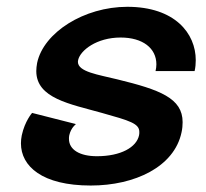

<svg xmlns="http://www.w3.org/2000/svg" viewBox="-20 -537 615 573"><path d="M360 -516.7C230.8 -516.7 110 -440 90.8 -349.2C89.2 -340 88.3 -332.5 88.3 -325C88.3 -243.3 189.2 -226.7 284.2 -200C367.5 -176.7 395.8 -168.3 395.8 -143.3C395.8 -140 395.8 -136.7 395 -133.3C387.5 -97.5 340.8 -70.8 269.2 -70.8C218.3 -70.8 185.8 -90 185.8 -122.5C185.8 -125.8 185.8 -129.2 186.7 -133.3C191.7 -155.8 206.7 -166.7 206.7 -166.7L75.8 -200C75.8 -200 54.2 -175.8 45 -133.3C43.3 -125 42.5 -116.7 42.5 -109.2C42.5 -40.8 105.8 16.7 250.8 16.7C382.5 16.7 500 -39.2 521.7 -141.7C524.2 -152.5 525 -163.3 525 -172.5C525 -244.2 456.7 -269.2 330.8 -300C273.3 -314.2 212.5 -322.5 212.5 -352.5C212.5 -355 213.3 -356.7 213.3 -358.3C220 -386.7 268.3 -425 340 -425C405.8 -425 446.7 -393.3 446.7 -345C446.7 -338.3 445.8 -331.7 444.2 -325H560.8C563.3 -335.8 564.2 -346.7 564.2 -357.5C564.2 -437.5 501.7 -516.7 360 -516.7Z"/></svg>

Font: BoonHome
Style: Bold Oblique
Weight: 700
Italic angle: -12°
Designer: Sungsit Sawaiwan
Foundry: Sungsit Sawaiwan
Version: Version 0.2